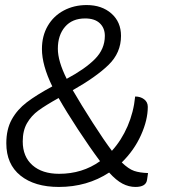

<svg xmlns="http://www.w3.org/2000/svg" viewBox="-20 -730 727 760"><path d="M566 -45 562 -18Q558 10 516 10Q490 10 465 -3Q440 -16 412 -47Q325 10 213 10Q117 10 61 -35Q5 -80 5 -163Q5 -218 26.5 -257Q48 -296 86 -325Q124 -354 187 -388Q146 -472 146 -536Q146 -588 169 -627.5Q192 -667 232.5 -688.5Q273 -710 323 -710Q383 -710 421 -676.5Q459 -643 459 -588Q459 -521 409.5 -473Q360 -425 268 -373Q301 -316 346.5 -245Q392 -174 423 -133Q461 -175 485 -230.5Q509 -286 515 -348Q536 -348 550.5 -337Q565 -326 565 -307Q565 -255 538 -195Q511 -135 462 -87Q489 -61 511 -53.5Q533 -46 566 -45ZM209 -537Q209 -488 244 -418Q317 -457 356 -496.5Q395 -536 395 -588Q395 -619 375 -638Q355 -657 317 -657Q266 -657 237.5 -624Q209 -591 209 -537ZM214 -42Q306 -42 376 -92Q335 -147 288.5 -218Q242 -289 212 -342Q160 -313 132 -292.5Q104 -272 87 -242.5Q70 -213 70 -170Q70 -110 108.5 -76Q147 -42 214 -42Z"/></svg>

Font: Krub
Style: Italic
Weight: 400
Italic angle: -8°
Designer: Ekaluck Peanpanawate
Foundry: Cadson Demak Co.,Ltd.
Version: Version 1.000; ttfautohint (v1.6)